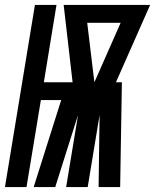

<svg xmlns="http://www.w3.org/2000/svg" viewBox="-53 -755 626 775"><path d="M-33 0 88 -735H175L124 -423H240L204 -735H553L415 -423H439L432 0H345L349 -291L301 0H214L262 -291L170 0H83L194 -351H112L54 0ZM328 -423 434 -663H299Z"/></svg>

Font: Iosevka Term Curly Hv Obl
Style: Regular
Weight: 900
Italic angle: -9°
Designer: Belleve Invis
Foundry: Belleve Invis
Version: Version 32.3.0